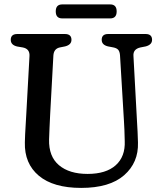

<svg xmlns="http://www.w3.org/2000/svg" viewBox="-20 -858 754 892"><path d="M556 -293.5 537.5 -602Q536 -619 529 -626.8Q522 -634.5 507.5 -637.5L481.5 -642.5Q452.5 -649.5 452.5 -673Q452.5 -700 482.5 -700H656.5Q686.5 -700 686.5 -673Q686.5 -650.5 657.5 -642.5L632 -637.5Q597.5 -629.5 600 -598L616.5 -294Q618 -269 619.2 -245.2Q620.5 -221.5 621 -196Q624 -103 556.8 -44Q489.5 15 357 15Q228 15 160.5 -41.5Q93 -98 95.5 -196.5Q95.5 -211.5 96.8 -234.8Q98 -258 99.5 -282.5Q101 -307 102 -326L117 -597.5Q119 -631 86 -637.5L59.5 -642Q30 -649 30 -673Q30 -700 60.5 -700H281.5Q312 -700 312 -673Q312 -650 282.5 -642.5L257.5 -637.5Q230 -631.5 228 -600L213 -325.5Q211 -290 210 -261.8Q209 -233.5 208 -210Q206 -131 254 -90.5Q302 -50 387 -50Q472.5 -50 517.5 -90.2Q562.5 -130.5 559.5 -202.5Q559 -234.5 558 -254.5Q557 -274.5 556 -293.5ZM239 -805Q239 -837.5 269 -837.5H492Q522 -837.5 522 -805Q522 -772.5 492 -772.5H269Q239 -772.5 239 -805Z"/></svg>

Font: Fraunces 72pt SuperSoft
Style: Regular
Weight: 400
Version: Version 1.000;[b76b70a41]